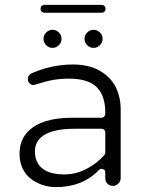

<svg xmlns="http://www.w3.org/2000/svg" viewBox="-20 -770 602 786"><path d="M243 -56Q290 -56 333 -78Q376 -100 406 -134Q411 -139 411 -145V-228Q411 -234 406.5 -238.5Q402 -243 396 -243Q396 -243 288 -243Q183 -243 145 -205Q123 -183 123 -150Q123 -110 147 -86Q177 -56 243 -56ZM411 -64Q411 -70 407 -75Q406 -75 402 -77Q398 -79 396 -79Q390 -79 385 -74Q318 -4 209 -4Q169 -4 134 -21Q113 -31 97 -46Q60 -83 60 -140Q60 -197 96 -233Q151 -288 276 -288H396Q402 -288 406.5 -292.5Q411 -297 411 -303V-310Q411 -378 376 -413Q341 -448 263 -448Q226 -448 196 -442.5Q166 -437 126 -424L116 -422Q108 -422 101 -429Q94 -436 94 -446Q94 -464 112 -471Q193 -506 279 -506Q344 -506 389 -480Q432 -455 453 -415Q474 -373 474 -323V-40Q474 -28 464.5 -18.5Q455 -9 442 -9Q429 -9 420 -18Q411 -27 411 -40ZM389 -585Q378 -574 363 -574Q348 -574 337 -585Q326 -596 326 -611Q326 -626 337 -637Q348 -648 363 -648Q378 -648 389 -637Q400 -626 400 -611Q400 -596 389 -585ZM221 -585Q210 -574 195 -574Q180 -574 169 -585Q158 -596 158 -611Q158 -626 169 -637Q180 -648 195 -648Q210 -648 221 -637Q232 -626 232 -611Q232 -596 221 -585ZM162 -718Q155 -718 150.5 -722.5Q146 -727 146 -734Q146 -741 150.5 -745.5Q155 -750 162 -750H396Q403 -750 407.5 -745.5Q412 -741 412 -734Q412 -727 407.5 -722.5Q403 -718 396 -718Z"/></svg>

Font: Kurewa Gothic CJK TC Regular
Style: Regular
Weight: 400
Designer: Max Yao
Foundry: Max-Everyday
Version: Version 1.071; ttfautohint (v1.8.3)